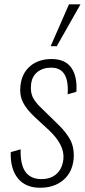

<svg xmlns="http://www.w3.org/2000/svg" viewBox="-20 -861 396 890"><path d="M214.8 -647 299.8 -840.8H353L243.2 -647ZM166 9.3Q98.1 9.3 62.7 -34.7Q27.3 -78.6 29.8 -155.8L75.7 -168.9Q73.7 -97.7 98.1 -64.2Q122.6 -30.8 172.4 -30.8Q215.8 -30.8 242.7 -55.4Q269.5 -80.1 273.9 -124.5Q280.3 -189.9 204.1 -260.3L142.6 -316.9Q102.1 -354.5 85.9 -387.9Q69.8 -421.4 74.7 -463.9Q81.5 -522.5 120.4 -554.9Q159.2 -587.4 219.2 -587.4Q281.7 -587.4 310.3 -547.4Q338.9 -507.3 334 -435.5L293.5 -423.8Q302.2 -547.4 217.3 -547.4Q178.7 -547.4 153.3 -527.1Q127.9 -506.8 124 -469.7Q120.6 -436.5 130.6 -413.1Q140.6 -389.6 171.9 -359.9L234.4 -298.8Q256.8 -277.3 269.8 -263.2Q282.7 -249 297.6 -226.6Q312.5 -204.1 318.1 -178.7Q323.7 -153.3 321.3 -123.5Q314.9 -61 272.9 -25.9Q231 9.3 166 9.3Z"/></svg>

Font: Oswald
Style: Extra-Light
Weight: 200
Designer: Vernon Adams
Foundry: Vernon Adams
Version: 3.0; ttfautohint (v0.94.23-7a4d-dirty) -l 8 -r 50 -G 200 -x 